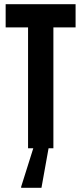

<svg xmlns="http://www.w3.org/2000/svg" viewBox="-20 -708 389 917"><path d="M7 -688H341V-577H235V0H212L178 189H81V184L139 0H114V-577H7Z"/></svg>

Font: Saira ExtraCondensed
Style: Bold
Weight: 700
Width: 2
Designer: Hector Gatti with collaboration of the Omnibus-Type team
Foundry: Omnibus-Type
Version: Version 0.072; ttfautohint (v1.8)